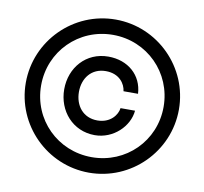

<svg xmlns="http://www.w3.org/2000/svg" viewBox="-84 -851 1012 951"><g transform="rotate(10 422.5 -375.0)"><path d="M423 10C635 10 808 -163 808 -375C808 -587 635 -760 423 -760C211 -760 38 -587 38 -375C38 -163 211 10 423 10ZM423 -68C251 -68 115 -203 115 -375C115 -547 251 -683 423 -683C595 -683 731 -547 731 -375C731 -203 595 -68 423 -68ZM419 -178C512 -178 588 -252 595 -332H522C518 -298 485 -252 419 -252C347 -252 305 -307 305 -376C305 -445 347 -500 419 -500C488 -500 518 -453 522 -417H595C590 -510 518 -573 419 -573C307 -573 231 -485 231 -376C231 -267 308 -178 419 -178Z"/></g></svg>

Font: Oakes Bold
Style: Regular
Weight: 700
Designer: Samuel Oakes
Foundry: Samuel Oakes
Version: Version 1.003;PS 001.003;hotconv 1.0.88;makeotf.lib2.5.64775